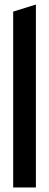

<svg xmlns="http://www.w3.org/2000/svg" viewBox="-20 -825 216 845"><path d="M38 -774 138 -805V0H38Z"/></svg>

Font: Piscolabis
Style: Regular
Weight: 400
Designer: Ariel Martín Pérez
Foundry: Tunera Type Foundry
Version: Version 1.000